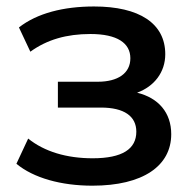

<svg xmlns="http://www.w3.org/2000/svg" viewBox="-20 -569 597 599"><path d="M268.1 10.3C426.8 10.3 514.2 -51.8 514.2 -150.4C514.2 -217.8 474.1 -263.7 407.7 -279.8C460.9 -299.3 495.6 -343.3 495.6 -399.9C495.6 -496.1 414.6 -548.8 273.4 -548.8C178.2 -548.8 95.7 -527.8 39.1 -483.4L74.7 -407.7C126.5 -445.3 187.5 -462.9 262.2 -462.9C345.7 -462.9 386.7 -434.6 386.7 -387.2C386.7 -340.3 347.7 -314 285.2 -314H160.6V-233.4H294.9C367.2 -233.4 405.3 -206.5 405.3 -158.2C405.3 -104.5 362.3 -75.2 269 -75.2C188.5 -75.2 118.7 -95.7 67.9 -136.7L31.2 -58.1C84.5 -13.7 170.9 10.3 268.1 10.3Z"/></svg>

Font: Winston Medium
Style: Regular
Weight: 500
Designer: Vernon Adams, Kim Jin-seong, David Berlow, Cristiano Sobral
Foundry: The Winston Project Authors
Version: Version 3.004